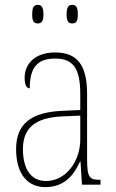

<svg xmlns="http://www.w3.org/2000/svg" viewBox="-20 -757 475 787"><path d="M276 -661C292 -661 299 -669 299 -698C299 -728 292 -737 276 -737C261 -737 253 -728 253 -698C253 -669 261 -661 276 -661ZM135 -661C150 -661 158 -669 158 -698C158 -728 150 -737 135 -737C119 -737 112 -728 112 -698C112 -669 119 -661 135 -661ZM166 10C245 10 284 -41 308 -95H310L316 0H392V-20H388C346 -20 337 -31 337 -105V-372C337 -491 296 -542 206 -542C120 -542 81 -492 81 -439C81 -410 88 -395 102 -395C102 -479 132 -517 206 -517C284 -517 309 -471 309 -371V-306L240 -303C108 -298 46 -250 46 -146C46 -40 96 10 166 10ZM169 -15C102 -15 74 -71 74 -146C74 -227 118 -276 239 -280L309 -283V-185C309 -96 250 -15 169 -15Z"/></svg>

Font: Noto Serif Devanagari Condensed Thin
Style: Regular
Weight: 100
Width: 3
Designer: Universal Thirst, Indian Type Foundry and the Monotype Design Team
Foundry: Monotype Imaging Inc.
Version: Version 2.004